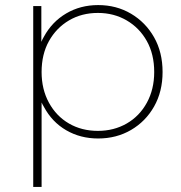

<svg xmlns="http://www.w3.org/2000/svg" viewBox="-20 -543 713 757"><path d="M367 3Q297 3 241 -29.5Q185 -62 153 -122Q148 -130 144 -139V194H111V-519H143V-378Q147 -388 153 -398Q185 -457 241 -490Q297 -523 367 -523Q439 -523 496.5 -489Q554 -455 587.5 -396Q621 -337 621 -259Q621 -182 587.5 -123Q554 -64 496.5 -30.5Q439 3 367 3ZM366 -27Q429 -27 479.5 -56Q530 -85 559 -138Q588 -191 588 -259Q588 -329 559 -381Q530 -433 479.5 -462.5Q429 -492 366 -492Q302 -492 252 -462.5Q202 -433 173 -381Q144 -329 144 -259Q144 -191 173 -138Q202 -85 252 -56Q302 -27 366 -27Z"/></svg>

Font: Montserrat Thin ExtraLight
Style: Regular
Weight: 250
Version: Version 9.000